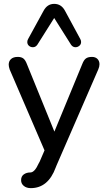

<svg xmlns="http://www.w3.org/2000/svg" viewBox="-20 -788 559 992"><path d="M137 103Q159 103 180 56L185 47L210 -11L30 -429Q25 -444 25 -454Q25 -472 37 -483Q49 -494 72 -494Q90 -494 100.5 -486Q111 -478 119 -457L261 -108L405 -457Q413 -478 424 -486Q435 -494 455 -494Q473 -494 483.5 -483.5Q494 -473 494 -456Q494 -444 488 -430L272 67L268 77Q229 184 139 184Q117 184 103 172.5Q89 161 89 143Q89 123 103 113Q117 103 137 103ZM399 -571Q399 -559 390 -551.5Q381 -544 370 -544Q356 -544 347 -557L260 -695L173 -557Q164 -544 150 -544Q138 -544 129.5 -551.5Q121 -559 121 -571Q121 -579 125 -586L205 -732Q224 -768 260 -768Q297 -768 316 -732L395 -586Q399 -579 399 -571Z"/></svg>

Font: SN Pro
Style: Regular
Weight: 400
Designer: Tobias Whetton
Foundry: Supernotes
Version: Version 1.003